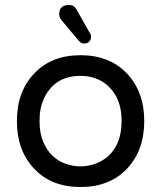

<svg xmlns="http://www.w3.org/2000/svg" viewBox="-20 -742 648 772"><path d="M304 -520Q420 -520 490 -447Q560 -373 560 -255Q560 -137 490 -63Q420 10 304 10Q187 10 118 -63Q48 -136 48 -255Q48 -374 118 -447Q187 -520 304 -520ZM415 -114Q469 -163 469 -256Q469 -346 415 -396Q370 -437 304 -437Q196 -437 154 -340Q139 -305 139 -255.5Q139 -206 154 -171Q169 -136 192.5 -114.5Q216 -93 245.5 -83Q275 -73 303.5 -73Q332 -73 361.5 -83Q391 -93 415 -114ZM218 -685Q218 -722 258 -722Q278 -722 288 -703L339 -613Q346 -606 346 -594Q346 -582 338.5 -574.5Q331 -567 318.5 -567Q306 -567 297 -578L228 -660Q218 -671 218 -685Z"/></svg>

Font: Varela Round
Style: Regular
Weight: 400
Designer: Joe Prince
Foundry: Joe Prince
Version: Version 1.000